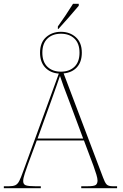

<svg xmlns="http://www.w3.org/2000/svg" viewBox="-23 -982 643 1002"><path d="M279 -844Q320 -901 358 -962H388V-952Q367 -927 336.5 -892Q306 -857 282 -831H279ZM-3 0V-10H24Q45 -10 57 -15.5Q69 -21 77.5 -37.5Q86 -54 98 -88L284 -598Q240 -601 213 -629.5Q186 -658 186 -707Q186 -760 217.5 -788Q249 -816 295 -816Q341 -816 372.5 -788Q404 -760 404 -707Q404 -659 378.5 -631Q353 -603 309 -599L515 -55Q524 -30 533 -20Q542 -10 565 -10H588V0H401V-10H434Q468 -10 477 -17Q486 -24 486 -40Q486 -51 480 -71Q474 -91 465 -116L415 -249H169L122 -122Q115 -102 106.5 -77Q98 -52 98 -37Q98 -20 111.5 -15Q125 -10 161 -10H190V0ZM295 -608Q339 -608 365.5 -633.5Q392 -659 392 -707Q392 -755 365.5 -780.5Q339 -806 295 -806Q251 -806 224.5 -780.5Q198 -755 198 -707Q198 -659 224.5 -633.5Q251 -608 295 -608ZM173 -259H411L339 -452Q319 -503 308.5 -532.5Q298 -562 290 -586Q283 -564 272 -534Q261 -504 245 -458Z"/></svg>

Font: Noto Serif Display SemiCondensed Thin
Style: Regular
Weight: 100
Width: 4
Designer: Monotype Design Team
Foundry: Monotype Imaging Inc.
Version: Version 2.009